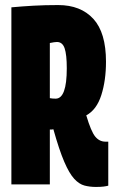

<svg xmlns="http://www.w3.org/2000/svg" viewBox="-20 -729 461 759"><path d="M359 10Q335 10 314 4.5Q293 -1 273.5 -22Q254 -43 234 -89.5Q214 -136 191 -218Q187 -217 185 -217Q179 -217 177 -217V0H25V-700Q68 -704 112.5 -706.5Q157 -709 210 -709Q299 -709 349 -654.5Q399 -600 399 -485Q399 -411 380.5 -353Q362 -295 321 -273Q340 -209 356.5 -189Q373 -169 397 -169H408V5Q401 7 389.5 8.5Q378 10 359 10ZM200 -339Q244 -339 244 -459Q244 -513 235.5 -538Q227 -563 205 -563Q201 -563 193.5 -562Q186 -561 177 -559V-341Q183 -340 187.5 -339.5Q192 -339 200 -339Z"/></svg>

Font: Georama ExtraCondensed ExtraBold
Style: Regular
Weight: 800
Width: 2
Designer: Jean-Baptiste Levee
Foundry: Production Type
Version: Version 1.000